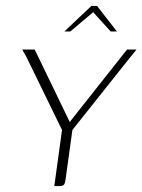

<svg xmlns="http://www.w3.org/2000/svg" viewBox="-20 -627 480 647"><path d="M163 0 189 -189 69 -435 55 -460H97L215 -216L408 -460H440L418 -433L224 -189L201 -23Q200 -16 198.5 -10.5Q197 -5 193 -2.5Q189 0 182 0ZM197 -521 288 -607H307L374 -521H353L294 -586L217 -521Z"/></svg>

Font: Genos Thin ExtraLight
Style: Italic
Weight: 250
Italic angle: -8°
Version: Version 1.010